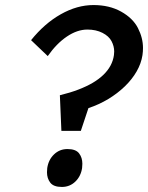

<svg xmlns="http://www.w3.org/2000/svg" viewBox="-20 -729 586 760"><path d="M223 -211 217 -352Q258 -362 290.5 -374.5Q323 -387 347.5 -401.5Q372 -416 389.5 -433Q407 -450 417.5 -469.5Q428 -489 431 -511Q432 -518 432 -525Q432 -546 421.5 -566Q411 -586 385.5 -599Q360 -612 326 -612Q286 -612 245 -584.5Q204 -557 169 -507L103 -570Q156 -636 220.5 -672.5Q285 -709 350 -709Q413 -709 459.5 -683Q506 -657 526 -618Q546 -579 546 -539Q546 -525 544 -511Q539 -478 521 -446.5Q503 -415 474 -387Q445 -359 408.5 -337Q372 -315 330 -301L300 -211ZM167 -64Q172 -97 194 -118Q216 -139 247 -139Q280 -139 293 -122Q306 -105 306 -81Q306 -73 305 -64Q300 -31 278 -10Q256 11 225 11Q192 11 179 -6Q166 -23 166 -47Q166 -55 167 -64Z"/></svg>

Font: Lexend
Style: Italic
Weight: 400
Italic angle: -8.13011°
Designer: Bonnie Shaver-Troup, Thomas Jockin
Foundry: Lexend
Version: Version 1.007